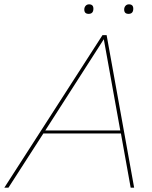

<svg xmlns="http://www.w3.org/2000/svg" viewBox="-72 -866 703 886"><path d="M-52 0 401 -704H420L547 0H531L486 -250H128L-33 0ZM137 -264H483L407 -685ZM521 -802Q501 -802 501 -822Q501 -832 507 -839Q513 -846 523 -846Q543 -846 543 -826Q543 -802 521 -802ZM337 -802Q317 -802 317 -822Q317 -832 323 -839Q329 -846 339 -846Q359 -846 359 -826Q359 -802 337 -802Z"/></svg>

Font: Prodigy Sans Thin
Style: Italic
Weight: 100
Italic angle: -13°
Designer: Wei Huang
Foundry: Wei Huang
Version: Version 1.003; ttfautohint (v1.8.3)